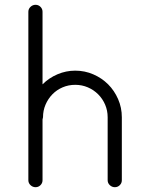

<svg xmlns="http://www.w3.org/2000/svg" viewBox="-20 -779 603 799"><path d="M487 -29Q487 -17 478.5 -8.5Q470 0 458 0Q446 0 437 -8.5Q428 -17 428 -29V-291Q428 -319 417.5 -343.5Q407 -368 388.5 -386.5Q370 -405 345.5 -415.5Q321 -426 293 -426Q265 -426 240.5 -415.5Q216 -405 198 -386.5Q180 -368 169.5 -343.5Q159 -319 159 -291Q159 -289 158 -286.5Q157 -284 157 -282V-29Q157 -17 148.5 -8.5Q140 0 128 0Q116 0 107 -8.5Q98 -17 98 -29V-730Q98 -742 107 -750.5Q116 -759 128 -759Q140 -759 148.5 -750.5Q157 -742 157 -730V-428Q184 -455 219.5 -470Q255 -485 293 -485Q333 -485 368.5 -469.5Q404 -454 430 -428Q456 -402 471.5 -366.5Q487 -331 487 -291Z"/></svg>

Font: Hanken Light
Style: Light
Weight: 300
Designer: Alfredo Marco Pradil
Foundry: Hanken Design Co.
Version: Version 2.06 2014